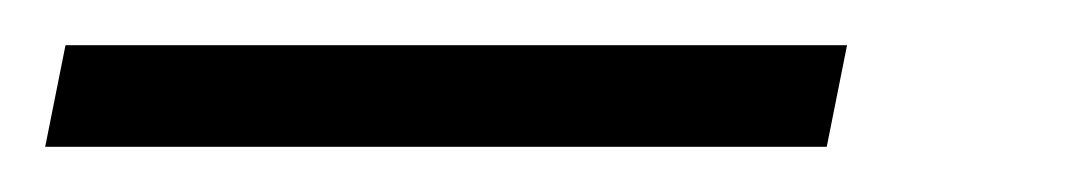

<svg xmlns="http://www.w3.org/2000/svg" viewBox="-106 75 472 85"><path d="M-86 140 -77 95H269L260 140Z"/></svg>

Font: Noto Sans SemiCondensed Light
Style: Italic
Weight: 300
Width: 4
Italic angle: -12°
Designer: Monotype Design Team
Foundry: Monotype Imaging Inc.
Version: Version 2.013; ttfautohint (v1.8.4.7-5d5b)